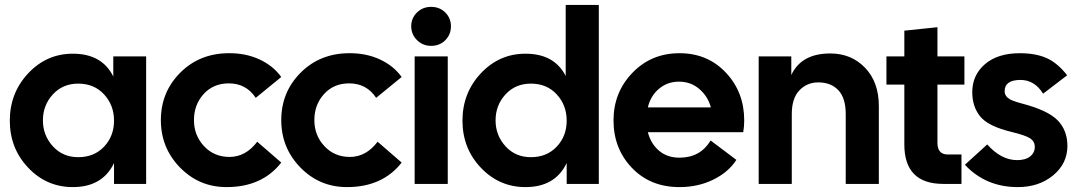

<svg xmlns="http://www.w3.org/2000/svg" viewBox="-20 -750 4386 783"><path d="M277 13Q170 13 95 -66Q20 -145 20 -258Q20 -371 95 -451Q170 -531 277 -531Q396 -531 442 -438V-520H576V0H445V-85Q398 13 277 13ZM299 -109Q364 -109 404.5 -152Q445 -195 445 -258Q445 -321 404.5 -365Q364 -409 299 -409Q236 -409 195.5 -365Q155 -321 155 -259Q155 -198 195.5 -153.5Q236 -109 299 -109Z M904 13Q792 13 714 -67Q636 -147 636 -260Q636 -374 714.5 -453Q793 -532 911 -533Q981 -534 1037.5 -508Q1094 -482 1127 -436L1023 -351Q984 -410 913 -410Q850 -410 810.5 -366.5Q771 -323 771 -260Q771 -198 812 -154Q853 -110 916 -110Q982 -110 1029 -172L1127 -87Q1049 13 904 13Z M1395 13Q1283 13 1205 -67Q1127 -147 1127 -260Q1127 -374 1205.5 -453Q1284 -532 1402 -533Q1472 -534 1528.5 -508Q1585 -482 1618 -436L1514 -351Q1475 -410 1404 -410Q1341 -410 1301.5 -366.5Q1262 -323 1262 -260Q1262 -198 1303 -154Q1344 -110 1407 -110Q1473 -110 1520 -172L1618 -87Q1540 13 1395 13Z M1738 -563Q1704 -563 1680.5 -586.5Q1657 -610 1657 -643Q1657 -676 1680.5 -699Q1704 -722 1738 -722Q1773 -722 1796 -699Q1819 -676 1819 -643Q1819 -609 1796 -586Q1773 -563 1738 -563ZM1671 0V-520H1806V0Z M2123 13Q2016 13 1941 -66Q1866 -145 1866 -258Q1866 -371 1941 -451Q2016 -531 2123 -531Q2241 -531 2287 -440V-730H2422V0H2291V-85Q2244 13 2123 13ZM2145 -109Q2210 -109 2250.5 -152Q2291 -195 2291 -258Q2291 -321 2250.5 -365Q2210 -409 2145 -409Q2082 -409 2041.5 -365Q2001 -321 2001 -259Q2001 -198 2041.5 -153.5Q2082 -109 2145 -109Z M2751 13Q2632 13 2557 -65.5Q2482 -144 2482 -259Q2482 -373 2559 -453Q2636 -533 2751 -533Q2866 -533 2940.5 -453.5Q3015 -374 3015 -259Q3015 -234 3011 -211H2622Q2634 -164 2667.5 -135.5Q2701 -107 2751 -107Q2836 -107 2878 -177L2983 -98Q2951 -48 2889 -17.5Q2827 13 2751 13ZM2749 -417Q2702 -417 2667.5 -388Q2633 -359 2622 -312H2879Q2867 -357 2832 -387Q2797 -417 2749 -417Z M3074 0V-520H3207V-444Q3248 -532 3366 -532Q3452 -532 3508 -473.5Q3564 -415 3564 -318V0H3429V-285Q3429 -350 3399 -382Q3369 -414 3317 -414Q3271 -414 3240 -381.5Q3209 -349 3209 -285V0Z M3827 0Q3668 0 3668 -161V-405H3595V-520H3668V-625L3803 -639V-520H3913V-405H3803V-168Q3803 -120 3845 -120H3901V0Z M4131 13Q4000 13 3915 -78L4006 -161Q4063 -97 4128 -97Q4162 -97 4181 -112Q4200 -127 4200 -151Q4200 -173 4181.5 -185.5Q4163 -198 4105 -212Q4010 -235 3977.5 -275Q3945 -315 3945 -374Q3945 -444 3997 -488.5Q4049 -533 4139 -533Q4204 -533 4248.5 -513Q4293 -493 4332 -443L4234 -368Q4199 -424 4142 -424Q4077 -424 4077 -378Q4077 -362 4090.5 -350.5Q4104 -339 4147 -328Q4254 -300 4293.5 -259Q4333 -218 4333 -155Q4333 -83 4275 -35Q4217 13 4131 13Z"/></svg>

Font: Cal Sans
Style: Regular
Weight: 400
Designer: Designer Mark Davis DBA MarkFonts
Foundry: Designer Mark Davis DBA MarkFonts
Version: Version 1.000